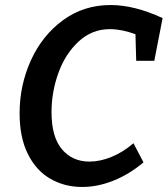

<svg xmlns="http://www.w3.org/2000/svg" viewBox="-20 -733 667 764"><path d="M185 -287Q185 -188 226.5 -139Q268 -90 336 -90Q378 -90 423.5 -108.5Q469 -127 511 -163L551 -87Q494 -39 431 -14Q368 11 307 11Q237 11 180.5 -21.5Q124 -54 91 -120Q58 -186 58 -282Q58 -394 103 -493Q148 -592 230.5 -652.5Q313 -713 420 -713Q515 -713 627 -661L594 -491H522L519 -597Q464 -617 417 -617Q346 -617 293 -568Q240 -519 212.5 -443Q185 -367 185 -287Z"/></svg>

Font: Bitter Pro SemiBold
Style: Italic
Weight: 600
Italic angle: -9°
Designer: Sol Matas, and Bitter project Authors
Foundry: Sol Matas
Version: Version 1.010